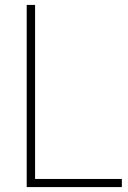

<svg xmlns="http://www.w3.org/2000/svg" viewBox="-20 -760 520 780"><path d="M88.5 0V-740H122.5V-33H475V0Z"/></svg>

Font: Encode Sans Semi Condensed Thin
Style: Regular
Weight: 250
Width: 4
Designer: Multiple Designers
Foundry: Impallari Type
Version: Version 2.000